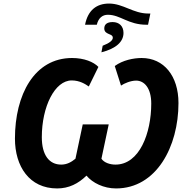

<svg xmlns="http://www.w3.org/2000/svg" viewBox="-20 -1049 1052 1079"><path d="M458 -910H524C533 -948 556 -966 586 -966C657 -966 700 -910 803 -910H812L825 -973H813C729 -973 672 -1029 593 -1029C523 -1029 474 -992 458 -910ZM557 -792 550 -755C632 -776 674 -814 674 -864C674 -902 650 -925 613 -925C583 -925 566 -913 566 -889C566 -868 582 -862 596 -856C606 -852 614 -848 614 -837C614 -822 596 -807 557 -792ZM301 10C367 10 420 -17 466 -62C500 -21 563 10 632 10C859 10 983 -225 983 -470C983 -622 901 -723 776 -723C731 -723 670 -711 625 -678L660 -568C679 -581 715 -596 745 -596C791 -596 830 -554 830 -467C830 -301 764 -124 629 -124C597 -124 565 -135 550 -157L591 -350H445L404 -157C381 -138 356 -124 324 -124C256 -124 215 -178 215 -278C215 -450 288 -597 383 -597C427 -597 459 -577 479 -563L533 -673C506 -701 453 -723 385 -723C173 -723 64 -517 64 -270C64 -114 145 10 301 10Z"/></svg>

Font: Noto Sans
Style: Bold Italic
Weight: 700
Italic angle: -12°
Designer: Monotype Design Team
Foundry: Monotype Imaging Inc.
Version: Version 2.013